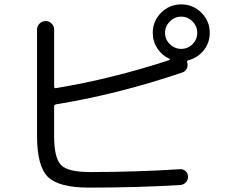

<svg xmlns="http://www.w3.org/2000/svg" viewBox="-20 -833 1040 876"><path d="M755 -735Q733 -713 733 -683Q733 -653 755 -631.5Q777 -610 807 -610Q837 -610 858.5 -631.5Q880 -653 880 -683Q880 -713 858.5 -735Q837 -757 807 -757Q777 -757 755 -735ZM386 23Q248 23 198.5 -26Q149 -75 149 -213V-698Q149 -714 160.5 -725.5Q172 -737 188 -737Q204 -737 215.5 -725.5Q227 -714 227 -698V-438Q227 -429 236 -431Q490 -473 753 -559Q755 -560 755 -562Q755 -564 753 -565Q719 -580 698 -612Q677 -644 677 -683Q677 -737 715 -775Q753 -813 807 -813Q861 -813 899 -775Q937 -737 937 -683Q937 -638 909.5 -603.5Q882 -569 839 -558Q832 -556 834 -548Q839 -534 832 -520Q825 -506 811 -502Q519 -403 236 -357Q227 -355 227 -348V-212Q227 -112 258.5 -80Q290 -48 391 -48Q597 -48 801 -61Q816 -62 826.5 -52.5Q837 -43 838 -28Q839 -13 828.5 -1.5Q818 10 803 11Q612 23 386 23Z"/></svg>

Font: Rounded Mplus 1c
Style: Regular
Weight: 400
Version: Version 1.059.20150529